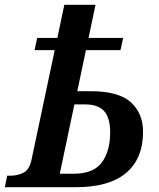

<svg xmlns="http://www.w3.org/2000/svg" viewBox="-41 -780 664 800"><path d="M-21 0 -11 -48H7Q35 -49 58 -61Q81 -73 90 -113L187 -571H103L114 -622H198L227 -760H357L328 -622H472L461 -571H317L281 -400H337Q453 -400 504 -354Q555 -308 555 -231Q555 -119 484.5 -59.5Q414 0 275 0ZM264 -56Q349 -56 383.5 -103.5Q418 -151 418 -228Q418 -290 392.5 -317.5Q367 -345 314 -345H269L208 -56Z"/></svg>

Font: Noto Serif SemiCondensed SemiBold
Style: Italic
Weight: 600
Width: 4
Italic angle: -12°
Designer: Monotype Design Team
Foundry: Monotype Imaging Inc.
Version: Version 2.014; ttfautohint (v1.8.4.7-5d5b)